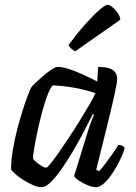

<svg xmlns="http://www.w3.org/2000/svg" viewBox="-20 -778 566 798"><path d="M152 0Q137 0 116.5 -9Q96 -18 75.5 -31Q55 -44 41.5 -56.5Q28 -69 26 -75Q26 -112 33.5 -156Q41 -200 52.5 -244Q64 -288 76 -325Q88 -362 97.5 -386.5Q107 -411 110 -415Q115 -422 129.5 -435.5Q144 -449 161.5 -464Q179 -479 195 -489.5Q211 -500 220 -500Q239 -500 265.5 -491.5Q292 -483 323 -469Q354 -455 384 -439L388 -500Q429 -500 448 -487.5Q467 -475 467 -449Q467 -435 456 -385Q445 -335 425.5 -256Q406 -177 380 -73L391 -66Q402 -77 416.5 -96Q431 -115 446 -136.5Q461 -158 472 -176Q481 -176 488.5 -172Q496 -168 498 -163Q493 -142 479.5 -114.5Q466 -87 449 -60.5Q432 -34 413.5 -17Q395 0 379 0Q364 0 343.5 -8.5Q323 -17 307 -28Q291 -39 288 -46L343 -225Q349 -244 354 -259Q359 -274 363.5 -284.5Q368 -295 371 -301L366 -304Q349 -270 327.5 -229Q306 -188 282 -147.5Q258 -107 234.5 -73.5Q211 -40 190 -20Q169 0 152 0ZM172 -81Q176 -81 190.5 -98.5Q205 -116 225 -145Q245 -174 268 -208.5Q291 -243 312.5 -278Q334 -313 351.5 -343Q369 -373 377 -391Q328 -407 281.5 -414.5Q235 -422 199 -423Q188 -411 176.5 -380.5Q165 -350 154.5 -310.5Q144 -271 135.5 -231Q127 -191 122 -160.5Q117 -130 117 -119Q127 -105 145.5 -93Q164 -81 172 -81ZM293 -565Q285 -568 276 -576Q267 -584 265 -591Q301 -640 334.5 -677.5Q368 -715 393 -736.5Q418 -758 427 -758Q435 -758 447 -748.5Q459 -739 469 -724.5Q479 -710 480 -696Z"/></svg>

Font: Texturina 12pt Medium
Style: Italic
Weight: 500
Italic angle: -11°
Designer: Guillermo Torres Carreño
Foundry: Omnibus-Type
Version: Version 1.002